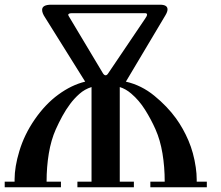

<svg xmlns="http://www.w3.org/2000/svg" viewBox="-20 -794 939 816"><path d="M309 2V-22H369V-424Q340 -415 317.5 -395Q295 -375 278 -352Q260 -328 245 -300.5Q230 -273 217 -244Q197 -199 187.5 -142Q178 -85 178 -22H239V2H0V-22H42V-32Q42 -58 47 -88Q52 -118 62 -151Q83 -222 128 -287Q173 -352 228 -392Q284 -433 342 -447L172 -719Q159 -738 159 -752Q159 -774 198 -774H660Q692 -774 692 -754Q692 -744 683 -729L515 -447Q581 -432 636 -387Q691 -342 728 -291Q759 -248 781 -196.5Q803 -145 812 -83Q814 -70 815 -56.5Q816 -43 816 -31V-22H859V2H619V-22H680Q680 -85 670.5 -142Q661 -199 641 -244Q622 -287 596.5 -327.5Q571 -368 538 -396Q515 -416 489 -424V-22H549V2ZM273 -724 416 -485Q422 -474 429 -474Q435 -474 441 -484L597 -715Q605 -726 605 -732Q605 -738 596 -738H287Q270 -738 270 -731Q270 -729 273 -724Z"/></svg>

Font: Ponomar
Style: Regular
Weight: 400
Version: Version 1.301; ttfautohint (v1.8.4.7-5d5b)